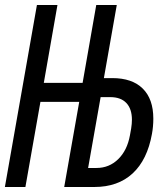

<svg xmlns="http://www.w3.org/2000/svg" viewBox="-44 -747 664 767"><path d="M117.5 -340 57.5 0H-24.5L103.5 -727H185.5L131 -416H286L340.5 -727H422.5L371 -435H404.5Q484 -435 526.2 -393.2Q568.5 -351.5 568.5 -273Q568.5 -241.5 563 -212Q544.5 -108.5 485.8 -54.2Q427 0 333 0H212.5L272.5 -340ZM475 -206 480 -234Q483 -253 483 -268.5Q483 -312 460.8 -335.5Q438.5 -359 396.5 -359H358L308 -76H341.5Q392 -76 428 -111Q464 -146 475 -206Z"/></svg>

Font: JuliaMono Italic
Style: Regular
Weight: 400
Italic angle: -9°
Monospace: yes
Designer: cormullion
Foundry: corm
Version: Version 0.049; ttfautohint (v1.8.4)